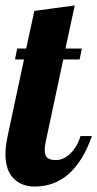

<svg xmlns="http://www.w3.org/2000/svg" viewBox="-28 -678 357 704"><path d="M98 -638 246 -658 212 -500H272L264 -460H204L140 -160Q136 -143 136 -128Q136 -108 145.5 -99.5Q155 -91 177 -91Q206 -91 231 -116Q256 -141 267 -179H309Q244 6 99 6Q51 6 21.5 -24Q-8 -54 -8 -114Q-8 -141 0 -179L60 -460H27L35 -500H68Z"/></svg>

Font: Lobster 1.4
Style: Regular
Weight: 400
Designer: Pablo Impallari
Foundry: Pablo Impallari. www.impallari.com
Version: Version 1.4